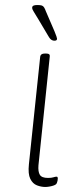

<svg xmlns="http://www.w3.org/2000/svg" viewBox="-20 -738 305 764"><path d="M160 6Q144 6 127 -0.5Q110 -7 100.5 -26.5Q91 -46 95 -84L140 -513Q141 -519 145.5 -522Q150 -525 159 -525H163Q172 -525 175.5 -522Q179 -519 178 -513L133 -80Q131 -55 138.5 -42.5Q146 -30 171 -30Q185 -30 192.5 -32.5Q200 -35 205 -35Q208 -35 209 -33Q210 -31 210 -28Q210 -24 209 -19Q208 -14 206.5 -10.5Q205 -7 203 -5Q200 -2 192.5 0.5Q185 3 176 4.5Q167 6 160 6ZM197 -576Q192 -576 187.5 -578Q183 -580 179.5 -584Q176 -588 172 -595L134 -659Q121 -681 114.5 -691Q108 -701 108 -707Q108 -713 113 -715.5Q118 -718 128 -718Q141 -718 146.5 -716Q152 -714 155.5 -708.5Q159 -703 163 -692L197 -613Q202 -601 204.5 -593.5Q207 -586 207 -584Q207 -580 204.5 -578Q202 -576 197 -576Z"/></svg>

Font: Asap Thin
Style: Italic
Weight: 250
Italic angle: -6°
Designer: Pablo Cosgaya
Foundry: Omnibus-Type
Version: Version 3.001